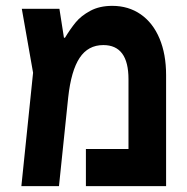

<svg xmlns="http://www.w3.org/2000/svg" viewBox="-20 -636 640 656"><path d="M547.5 -379.5V0H273.5V-127H419V-365.5Q419 -482 333 -482Q281 -482 252 -438.2Q223 -394.5 213 -303L181.5 0H53L93 -387.5L54.5 -606H183L198.5 -507H202Q220.5 -537.5 238.8 -559.8Q257 -582 288.5 -599Q320 -616 363.5 -616Q419 -616 460.8 -587Q502.5 -558 525 -504.5Q547.5 -451 547.5 -379.5Z"/></svg>

Font: JuliaMono
Style: Bold
Weight: 700
Monospace: yes
Designer: cormullion
Foundry: corm
Version: Version 0.055; ttfautohint (v1.8.4)